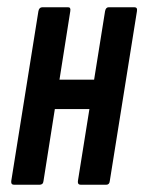

<svg xmlns="http://www.w3.org/2000/svg" viewBox="-20 -510 398 530"><path d="M203 0Q194 0 195 -10L270 -479Q272 -490 280 -490H351Q360 -490 358 -479L283 -10Q282 0 273 0ZM19 0Q10 0 11 -10L86 -479Q88 -490 97 -490H168Q176 -490 174 -479L100 -10Q99 0 89 0ZM119 -209 132 -290H254L241 -209Z"/></svg>

Font: Sofia Sans Extra Condensed SemiBold
Style: Italic
Weight: 600
Italic angle: -9°
Designer: Botio Nikoltchev, Ani Petrova
Foundry: lettersoup
Version: Version 4.101